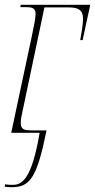

<svg xmlns="http://www.w3.org/2000/svg" viewBox="-26 -556 398 804"><path d="M22 228C99 228 128 191 169 -10H107C74 -10 61 -15 61 -41C61 -57 64 -71 70 -98L160 -525H262C312 -525 325 -507 321 -462C320 -447 317 -426 310 -388H320L352 -536H61L59 -526H84C109 -526 123 -522 123 -497C123 -482 117 -450 108 -408L21 0H140C106 200 64 218 27 218C18 218 7 218 -5 216L-6 226C5 227 12 228 22 228Z"/></svg>

Font: Noto Serif Display Condensed Thin
Style: Italic
Weight: 100
Width: 3
Italic angle: -12°
Designer: Monotype Design Team
Foundry: Monotype Imaging Inc.
Version: Version 2.009